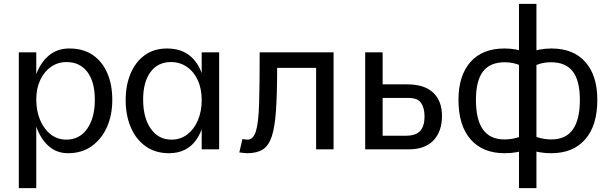

<svg xmlns="http://www.w3.org/2000/svg" viewBox="-20 -770 3145 990"><path d="M77 -500H167V200H77ZM331 20Q271 20 229.5 -18Q188 -56 166.5 -119Q145 -182 145 -255Q145 -329 167.5 -389Q190 -449 233 -484.5Q276 -520 337 -520Q410 -520 459 -486Q508 -452 533.5 -392.5Q559 -333 559 -255Q559 -177 531.5 -115Q504 -53 453 -16.5Q402 20 331 20ZM322 -50Q390 -50 429.5 -106Q469 -162 469 -256Q469 -348 430.5 -399Q392 -450 323 -450Q278 -450 242.5 -425Q207 -400 187 -356.5Q167 -313 167 -257Q167 -199 186.5 -152Q206 -105 241 -77.5Q276 -50 322 -50Z M851 20Q782 20 732 -15Q682 -50 655 -112Q628 -174 628 -254Q628 -330 653 -390Q678 -450 725.5 -485Q773 -520 842 -520Q939 -520 990.5 -449.5Q1042 -379 1042 -248Q1042 -121 993 -50.5Q944 20 851 20ZM864 -50Q911 -50 946 -77Q981 -104 1000.5 -150Q1020 -196 1020 -254Q1020 -312 1000 -356Q980 -400 944 -425Q908 -450 861 -450Q794 -450 756 -398.5Q718 -347 718 -257Q718 -163 757.5 -106.5Q797 -50 864 -50ZM1020 0V-500H1110V0Z M1230 -53Q1238 -52 1244 -51Q1250 -50 1256 -50Q1286 -50 1299.5 -93.5Q1313 -137 1316 -235.5Q1319 -334 1319 -500H1700V0H1610V-420H1409Q1409 -285 1403 -199Q1397 -113 1381 -65.5Q1365 -18 1334.5 1Q1304 20 1254 20Q1247 20 1236 18.5Q1225 17 1214 16Z M1863 -500H1953V-70H2069Q2126 -70 2147.5 -96Q2169 -122 2169 -168Q2169 -213 2151.5 -239Q2134 -265 2085 -265H1888V-335H2080Q2169 -335 2214 -292Q2259 -249 2259 -172Q2259 -93 2215.5 -46.5Q2172 0 2088 0H1863Z M2656 -750H2746V200H2656ZM2697 0Q2672 10 2643 15Q2614 20 2582 20Q2469 20 2406.5 -51.5Q2344 -123 2344 -255Q2344 -380 2405.5 -450Q2467 -520 2581 -520Q2612 -520 2639.5 -515Q2667 -510 2690 -501L2675 -427Q2654 -438 2631 -443.5Q2608 -449 2583 -449Q2507 -449 2470.5 -401.5Q2434 -354 2434 -255Q2434 -153 2470.5 -102Q2507 -51 2581 -51Q2613 -51 2644 -59.5Q2675 -68 2700 -85ZM2707 -83Q2732 -67 2762 -59Q2792 -51 2823 -51Q2897 -51 2933.5 -102Q2970 -153 2970 -255Q2970 -354 2933.5 -401.5Q2897 -449 2821 -449Q2758 -449 2707 -414L2710 -500Q2734 -509 2762.5 -514.5Q2791 -520 2823 -520Q2937 -520 2998.5 -450Q3060 -380 3060 -255Q3060 -123 2997.5 -51.5Q2935 20 2822 20Q2761 20 2709 1Z"/></svg>

Font: Moderustic
Style: Regular
Weight: 400
Designer: Tural Alisoy
Foundry: TAFT Foundry
Version: Version 2.120